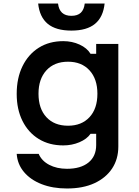

<svg xmlns="http://www.w3.org/2000/svg" viewBox="-20 -855 790 1092"><path d="M653 -22Q653 50 617.5 103.5Q582 157 517 187Q452 217 361 217Q280 217 217 192.5Q154 168 116.5 123.5Q79 79 75 20H200Q217 60 260 82.5Q303 105 361 105Q439 105 483 69.5Q527 34 527 -30V-94H495Q474 -64 431.5 -46Q389 -28 340 -28Q260 -28 200.5 -64.5Q141 -101 108 -167Q75 -233 75 -321Q75 -411 108 -478.5Q141 -546 200.5 -583.5Q260 -621 340 -621Q390 -621 432.5 -601.5Q475 -582 495 -549H527V-605H653ZM199 -322Q199 -237 244 -188.5Q289 -140 367 -140Q444 -140 489 -188.5Q534 -237 534 -322Q534 -406 489 -455Q444 -504 367 -504Q289 -504 244 -455Q199 -406 199 -322ZM310 -835Q314 -800 333 -782.5Q352 -765 386 -765Q421 -765 439.5 -782.5Q458 -800 462 -835H575Q567 -758 520.5 -719.5Q474 -681 386 -681Q298 -681 251.5 -719.5Q205 -758 197 -835Z"/></svg>

Font: Martian Mono SemiExpanded Medium
Style: Regular
Weight: 500
Width: 6
Designer: Roman Shamin
Foundry: Evil Martians
Version: Version 1.000